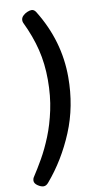

<svg xmlns="http://www.w3.org/2000/svg" viewBox="-126 -826 563 1083"><g transform="rotate(-10 156.0 -284.5)"><path d="M137 -780Q152 -780 162 -764Q276 -580 276 -372Q276 -204 216 -60Q156 84 61 195Q48 211 33 211Q18 211 -0.5 198.5Q-19 186 -19 170Q-19 166 -17.5 160Q-16 154 -11 147Q14 109 43.5 57.5Q73 6 99.5 -59.5Q126 -125 143 -204.5Q160 -284 160 -377Q160 -469 140 -550.5Q120 -632 79 -717Q76 -723 76 -732Q76 -746 87 -757Q98 -768 112.5 -774Q127 -780 137 -780Z"/></g></svg>

Font: Asap Semi Expanded Semi Expanded Regular
Style: Bold Italic
Weight: 700
Width: 6
Italic angle: -6°
Designer: Pablo Cosgaya
Foundry: Omnibus-Type
Version: Version 3.001; ttfautohint (v1.8.4.7-5d5b)